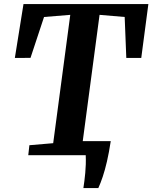

<svg xmlns="http://www.w3.org/2000/svg" viewBox="-20 -763 750 944"><path d="M390 161.5Q392.5 144.5 395 126Q397.5 107.5 399.2 87.2Q401 67 401.8 45.2Q402.5 23.5 401.5 0L360.5 -69H524.5Q516 -13 506 30.2Q496 73.5 485.2 105.5Q474.5 137.5 463.5 161.5ZM119 0 124.5 -49 241.5 -59 325.5 -690 196.5 -679.5 130 -478.5 53 -478 95.5 -743H709.5L674.5 -478H601L593 -679.5L469.5 -690L385.5 -59L509 -49L505 0Z"/></svg>

Font: Merriweather 24pt
Style: Bold Italic
Weight: 700
Italic angle: -7.8°
Designer: Eben Sorkin
Foundry: Eben Sorkin
Version: Version 2.101